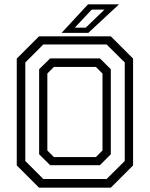

<svg xmlns="http://www.w3.org/2000/svg" viewBox="-20 -868 693 888"><path d="M160.5 0 57.5 -103V-597L160.5 -700H492.5L595.5 -597V-103L492.5 0ZM229.5 -141.5H423.5L454 -172V-528L423.5 -558.5H229.5L199 -528V-172ZM180.5 -40H473L557 -123.5V-579L473 -662.5H180.5L97 -579V-123.5ZM212 -104 161 -154.5V-548L212 -598H442L492.5 -548V-154.5L442 -104ZM265 -716 387 -848H530.5L388.5 -716ZM326 -740H376.5L463 -823.5H404Z"/></svg>

Font: Tourney Thin
Style: Regular
Weight: 400
Version: Version 1.015